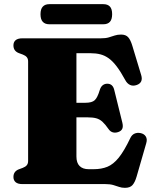

<svg xmlns="http://www.w3.org/2000/svg" viewBox="-20 -884 732 922"><path d="M259 -390.5H390.5Q421.5 -390.5 434.8 -402.8Q448 -415 458.5 -450Q463.5 -467 473 -474.5Q482.5 -482 495 -482Q521.5 -482 528.5 -452.5L567.5 -295Q572 -276.5 567.2 -265.8Q562.5 -255 548 -250Q534 -245 521.8 -248.5Q509.5 -252 501 -264.5Q485 -287.5 471.8 -299.5Q458.5 -311.5 442.2 -316Q426 -320.5 400 -320.5H259ZM44.5 -666Q44.5 -682 55 -691Q65.5 -700 87.5 -700H464.5Q487.5 -700 502.5 -704.5Q517.5 -709 530.8 -713.5Q544 -718 561.5 -718Q584 -718 595.5 -705.2Q607 -692.5 615.5 -664L658 -523.5Q663.5 -505.5 658 -493.5Q652.5 -481.5 637 -476Q619 -469.5 604.8 -476Q590.5 -482.5 581.5 -499.5Q560 -539 541 -564.2Q522 -589.5 502.8 -603.5Q483.5 -617.5 462.2 -623Q441 -628.5 414.5 -628.5H347V-132.5Q347 -102 362.2 -86.8Q377.5 -71.5 406 -71.5H429.5Q467 -71.5 495.8 -83.2Q524.5 -95 550.5 -127.2Q576.5 -159.5 605.5 -220.5Q613 -236.5 625.8 -242.2Q638.5 -248 654.5 -245Q672 -241.5 680 -228.8Q688 -216 682.5 -197L636 -36Q628 -8.5 616.2 4.8Q604.5 18 580 18Q564.5 18 551.8 13.5Q539 9 523.8 4.5Q508.5 0 485.5 0H87.5Q65.5 0 55 -9.2Q44.5 -18.5 44.5 -34Q44.5 -61 70.5 -71L89.5 -78Q102.5 -83 108.8 -90.8Q115 -98.5 115 -111V-589Q115 -601.5 108.8 -609.2Q102.5 -617 89.5 -622L70.5 -629Q44.5 -639 44.5 -666ZM174.5 -815.5Q174.5 -840.5 185.5 -852.2Q196.5 -864 216.5 -864H476.5Q497 -864 507.8 -852.5Q518.5 -841 518.5 -816Q518.5 -791 507.8 -779.2Q497 -767.5 476.5 -767.5H216.5Q196.5 -767.5 185.5 -779.2Q174.5 -791 174.5 -815.5Z"/></svg>

Font: Fraunces
Style: Regular
Weight: 900
Version: Version 1.000;[b76b70a41]